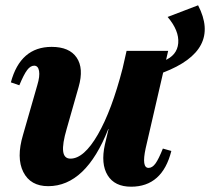

<svg xmlns="http://www.w3.org/2000/svg" viewBox="-20 -688 793 725"><path d="M162 15Q95 15 68 -38.5Q41 -92 67 -179L121 -367Q131 -400 127.5 -420Q124 -440 109 -440Q95 -440 82.5 -423.5Q70 -407 53 -366L21 -377Q57 -511 175 -511Q242 -511 269.5 -470.5Q297 -430 277 -360L232 -202Q215 -144 218.5 -116.5Q222 -89 246 -89Q297 -89 349.5 -180Q402 -271 443 -430L458 -496H615L530 -128Q514 -54 541 -54Q555 -54 567 -70.5Q579 -87 595 -127L627 -118Q593 17 475 17Q413 17 386.5 -26Q360 -69 376 -142L390 -201H389Q304 15 162 15ZM613 -624 728 -668Q816 -498 596 -414L544 -394V-435L598 -458Q649 -478 653 -525Q657 -572 613 -624Z"/></svg>

Font: Platypi
Style: Bold Italic
Weight: 700
Italic angle: -13°
Designer: David Sargent
Foundry: Bolt Cutter Type
Version: Version 1.200; ttfautohint (v1.8.4.7-5d5b)